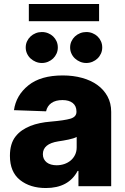

<svg xmlns="http://www.w3.org/2000/svg" viewBox="-20 -929 626 958"><path d="M29.5 -151.3Q29.5 -212 57.2 -247.5Q71 -265.3 89.8 -278.4Q108.7 -291.5 131 -300.4Q153.4 -309.3 179 -314.6Q204.5 -320 232.2 -322.1Q302.2 -328.1 332 -337Q361.5 -346.2 361.5 -370.7V-372.5Q361.5 -400.2 342.9 -415Q324.2 -429.7 291.9 -429.7Q257.5 -429.7 236.5 -415Q215.6 -400.2 209.9 -373.6L49.7 -379.3Q60 -453.5 121.8 -503.2Q182.9 -552.6 293.3 -552.6Q345.5 -552.6 389.7 -540.3Q433.9 -528.1 466.1 -504.8Q498.2 -481.5 516.5 -447.8Q534.8 -414.1 534.8 -370.7V0H371.4V-76H367.2Q322.1 9.2 208.8 9.2Q130.7 9.2 80.3 -30.5Q29.5 -70.7 29.5 -151.3ZM123.9 -823.2V-909.1H474.4V-823.2ZM188.9 -769.2Q205.6 -769.2 220 -763.3Q234.4 -757.5 245.2 -747.2Q256 -736.9 262.3 -722.8Q268.5 -708.8 268.5 -692.1Q268.5 -675.8 262.1 -661.6Q255.7 -647.4 244.9 -637.1Q234 -626.8 219.5 -620.7Q204.9 -614.7 188.9 -614.7Q172.9 -614.7 158.4 -620.7Q143.8 -626.8 132.6 -637.1Q121.4 -647.4 114.9 -661.6Q108.3 -675.8 108.3 -692.1Q108.3 -708.8 114.9 -722.8Q121.4 -736.9 132.5 -747.2Q143.5 -757.5 158 -763.3Q172.6 -769.2 188.9 -769.2ZM410.5 -769.2Q427.2 -769.2 441.6 -763.3Q456 -757.5 466.8 -747.2Q477.6 -736.9 483.8 -722.8Q490.1 -708.8 490.1 -692.1Q490.1 -675.8 483.7 -661.6Q477.3 -647.4 466.4 -637.1Q455.6 -626.8 441.1 -620.7Q426.5 -614.7 410.5 -614.7Q394.5 -614.7 380 -620.7Q365.4 -626.8 354.2 -637.1Q343 -647.4 336.5 -661.6Q329.9 -675.8 329.9 -692.1Q329.9 -708.8 336.5 -722.8Q343 -736.9 354 -747.2Q365.1 -757.5 379.6 -763.3Q394.2 -769.2 410.5 -769.2ZM262.4 -104.4Q282.3 -104.4 300.4 -110.4Q318.5 -116.5 332.4 -128Q346.2 -139.6 354.4 -156.2Q362.6 -172.9 362.6 -193.9V-245.7Q355.5 -241.8 345.2 -238.6Q334.9 -235.4 321.7 -232.6Q308.2 -229.8 295.6 -227.6Q283 -225.5 271 -223.7Q193.9 -211.6 193.9 -159.8Q193.9 -146.3 199 -136Q204.2 -125.7 213.2 -118.6Q222.3 -111.5 234.9 -108Q247.5 -104.4 262.4 -104.4Z"/></svg>

Font: Inter P Extra Bold
Style: Regular
Weight: 800
Designer: Rasmus Andersson
Foundry: rsms
Version: Version 3.018;git-588b23468